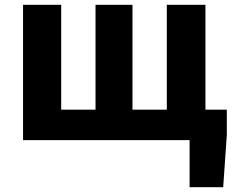

<svg xmlns="http://www.w3.org/2000/svg" viewBox="-20 -584 978 800"><path d="M770 196V0H734V-127H925V-21L910 196ZM76 0V-564H235V-127H378V-564H532V-127H675V-564H836V0Z"/></svg>

Font: Noto Sans JP ExtraBold
Style: Regular
Weight: 800
Designer: Ryoko NISHIZUKA  (kana, bopomofo & ideographs); Paul D. Hunt (Latin, Greek & Cyrillic); Sandoll Communications , Soo-you
Foundry: Adobe
Version: Version 2.004-H2;hotconv 1.0.118;makeotfexe 2.5.65603